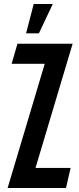

<svg xmlns="http://www.w3.org/2000/svg" viewBox="-20 -937 392 957"><path d="M203 -619H38L67 -719H342L157 -100H332L309 0H18ZM148 -917H243L174 -771H110Z"/></svg>

Font: Osterbar
Style: Regular
Weight: 500
Width: 3
Designer: Peter Wiegel, Basierend auf Erbar schmal-halbfette Grotesk v. Jacob Erbar
Foundry: Peter Wiegel
Version: Version 1.0